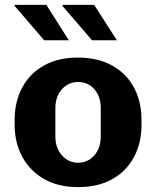

<svg xmlns="http://www.w3.org/2000/svg" viewBox="-20 -757 640 787"><path d="M300 10Q219 10 161 -23Q103 -56 71.5 -114Q40 -172 40 -246V-265Q40 -341 71.5 -399Q103 -457 161 -489Q219 -521 299 -521Q381 -521 439.5 -488.5Q498 -456 529 -398.5Q560 -341 560 -265V-246Q560 -170 528.5 -112Q497 -54 439 -22Q381 10 300 10ZM300 -90Q340 -90 366.5 -120Q393 -150 393 -198V-313Q393 -362 366.5 -391.5Q340 -421 300 -421Q261 -421 234 -391.5Q207 -362 207 -313V-198Q207 -150 234 -120Q261 -90 300 -90ZM357 -592 235 -734 239 -737H366L459 -592ZM161 -592 39 -734 41 -737H170L262 -592Z"/></svg>

Font: Chivo Mono Medium
Style: Bold
Weight: 700
Monospace: yes
Version: Version 1.008